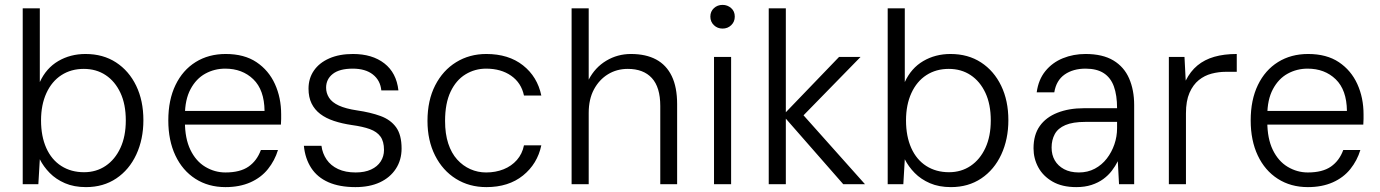

<svg xmlns="http://www.w3.org/2000/svg" viewBox="-20 -754 5649 786"><path d="M332 12Q283 12 246 -4Q209 -20 183.5 -46Q158 -72 143 -102L137 0H73V-720H143V-418Q169 -475 218.5 -504Q268 -533 330 -533Q402 -533 455 -498.5Q508 -464 537.5 -403Q567 -342 567 -262Q567 -184 538 -121.5Q509 -59 456 -23.5Q403 12 332 12ZM324 -49Q374 -49 412.5 -75Q451 -101 473 -148.5Q495 -196 495 -261Q495 -327 473 -374Q451 -421 412.5 -446.5Q374 -472 323 -472Q271 -472 231.5 -446.5Q192 -421 170 -373Q148 -325 148 -261Q148 -196 169.5 -148Q191 -100 231 -74.5Q271 -49 324 -49Z M903 12Q833 12 780 -22Q727 -56 698 -117.5Q669 -179 669 -261Q669 -345 698.5 -406Q728 -467 781 -500Q834 -533 904 -533Q980 -533 1030 -499.5Q1080 -466 1105.5 -410Q1131 -354 1131 -286Q1131 -277 1131 -267Q1131 -257 1130 -244H720V-300H1063Q1062 -386 1017 -429.5Q972 -473 902 -473Q858 -473 820.5 -452.5Q783 -432 760 -389Q737 -346 737 -281V-256Q737 -187 759.5 -140.5Q782 -94 820.5 -71Q859 -48 903 -48Q963 -48 997.5 -72Q1032 -96 1048 -140H1118Q1105 -97 1077 -62Q1049 -27 1005 -7.5Q961 12 903 12Z M1435 12Q1370 12 1324.5 -8Q1279 -28 1254 -66.5Q1229 -105 1224 -157H1296Q1300 -126 1317 -101Q1334 -76 1364 -62Q1394 -48 1436 -48Q1473 -48 1499 -60Q1525 -72 1538.5 -93Q1552 -114 1552 -140Q1552 -175 1537.5 -195Q1523 -215 1494 -225.5Q1465 -236 1421 -242Q1380 -248 1347 -259Q1314 -270 1291 -287.5Q1268 -305 1255.5 -330.5Q1243 -356 1243 -391Q1243 -433 1265 -465Q1287 -497 1328 -515Q1369 -533 1425 -533Q1504 -533 1553.5 -494.5Q1603 -456 1611 -384H1541Q1537 -425 1506.5 -449Q1476 -473 1424 -473Q1370 -473 1342.5 -451.5Q1315 -430 1315 -395Q1315 -373 1327 -354Q1339 -335 1367 -322Q1395 -309 1442 -302Q1497 -294 1538 -279Q1579 -264 1601.5 -233Q1624 -202 1624 -146Q1624 -99 1600.5 -63Q1577 -27 1535 -7.5Q1493 12 1435 12Z M1971 12Q1901 12 1846.5 -22Q1792 -56 1761 -117.5Q1730 -179 1730 -259Q1730 -343 1761.5 -404.5Q1793 -466 1847.5 -499.5Q1902 -533 1971 -533Q2062 -533 2121 -486.5Q2180 -440 2196 -363H2125Q2114 -415 2072.5 -444Q2031 -473 1970 -473Q1924 -473 1885.5 -449.5Q1847 -426 1824.5 -378.5Q1802 -331 1802 -259Q1802 -206 1815 -166.5Q1828 -127 1851.5 -101Q1875 -75 1905.5 -61.5Q1936 -48 1970 -48Q2009 -48 2041.5 -61Q2074 -74 2096 -99Q2118 -124 2125 -159H2196Q2180 -83 2121 -35.5Q2062 12 1971 12Z M2320 0V-720H2390V-428Q2416 -478 2462 -505.5Q2508 -533 2563 -533Q2624 -533 2666 -510.5Q2708 -488 2730 -442.5Q2752 -397 2752 -328V0H2683V-320Q2683 -397 2648.5 -434.5Q2614 -472 2550 -472Q2505 -472 2469 -450Q2433 -428 2411.5 -388Q2390 -348 2390 -292V0Z M2903 0V-521H2973V0ZM2938 -637Q2917 -637 2902.5 -651Q2888 -665 2888 -686Q2888 -707 2902.5 -720.5Q2917 -734 2938 -734Q2958 -734 2973 -721Q2988 -708 2988 -686Q2988 -665 2973.5 -651Q2959 -637 2938 -637Z M3432 0 3185 -282 3415 -521H3503L3247 -259L3248 -306L3521 0ZM3127 0V-720H3197V0Z M3873 12Q3824 12 3787 -4Q3750 -20 3724.5 -46Q3699 -72 3684 -102L3678 0H3614V-720H3684V-418Q3710 -475 3759.5 -504Q3809 -533 3871 -533Q3943 -533 3996 -498.5Q4049 -464 4078.5 -403Q4108 -342 4108 -262Q4108 -184 4079 -121.5Q4050 -59 3997 -23.5Q3944 12 3873 12ZM3865 -49Q3915 -49 3953.5 -75Q3992 -101 4014 -148.5Q4036 -196 4036 -261Q4036 -327 4014 -374Q3992 -421 3953.5 -446.5Q3915 -472 3864 -472Q3812 -472 3772.5 -446.5Q3733 -421 3711 -373Q3689 -325 3689 -261Q3689 -196 3710.5 -148Q3732 -100 3772 -74.5Q3812 -49 3865 -49Z M4386 12Q4328 12 4289 -10.5Q4250 -33 4230.5 -69Q4211 -105 4211 -147Q4211 -202 4236.5 -238Q4262 -274 4309 -292.5Q4356 -311 4417 -311H4553Q4553 -364 4540 -400Q4527 -436 4498.5 -454.5Q4470 -473 4424 -473Q4373 -473 4338.5 -449Q4304 -425 4296 -376H4224Q4231 -428 4259.5 -463Q4288 -498 4331 -515.5Q4374 -533 4424 -533Q4494 -533 4538 -506.5Q4582 -480 4602.5 -432.5Q4623 -385 4623 -324V0H4561L4556 -94Q4546 -74 4531.5 -55Q4517 -36 4496.5 -21Q4476 -6 4448.5 3Q4421 12 4386 12ZM4397 -48Q4433 -48 4462 -63.5Q4491 -79 4511 -105Q4531 -131 4542 -163Q4553 -195 4553 -229V-255H4423Q4372 -255 4341.5 -242Q4311 -229 4298 -205Q4285 -181 4285 -150Q4285 -120 4298 -97.5Q4311 -75 4336 -61.5Q4361 -48 4397 -48Z M4765 0V-521H4829L4834 -424Q4853 -462 4882 -486Q4911 -510 4951 -521.5Q4991 -533 5043 -533V-460H4997Q4969 -460 4940 -452.5Q4911 -445 4887.5 -426Q4864 -407 4849.5 -374Q4835 -341 4835 -290V0Z M5334 12Q5264 12 5211 -22Q5158 -56 5129 -117.5Q5100 -179 5100 -261Q5100 -345 5129.5 -406Q5159 -467 5212 -500Q5265 -533 5335 -533Q5411 -533 5461 -499.5Q5511 -466 5536.5 -410Q5562 -354 5562 -286Q5562 -277 5562 -267Q5562 -257 5561 -244H5151V-300H5494Q5493 -386 5448 -429.5Q5403 -473 5333 -473Q5289 -473 5251.5 -452.5Q5214 -432 5191 -389Q5168 -346 5168 -281V-256Q5168 -187 5190.5 -140.5Q5213 -94 5251.5 -71Q5290 -48 5334 -48Q5394 -48 5428.5 -72Q5463 -96 5479 -140H5549Q5536 -97 5508 -62Q5480 -27 5436 -7.5Q5392 12 5334 12Z"/></svg>

Font: DM Sans 10pt Light
Style: Regular
Weight: 300
Version: Version 4.004;gftools[0.9.30]